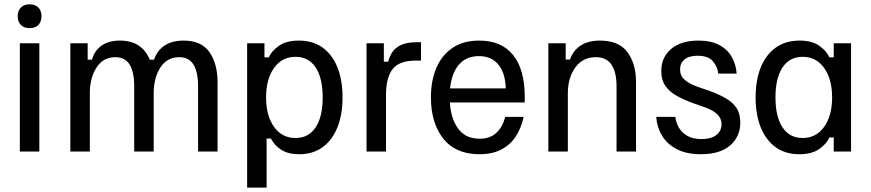

<svg xmlns="http://www.w3.org/2000/svg" viewBox="-20 -700 4023 887"><path d="M161.7 0H71.7V-500H161.7ZM116.7 -570Q90.8 -570 76.2 -585Q61.7 -600 61.7 -625Q61.7 -650 76.2 -665Q90.8 -680 116.7 -680Q143.3 -680 157.5 -665Q171.7 -650 171.7 -625Q171.7 -600 157.5 -585Q143.3 -570 116.7 -570Z M395 0H305V-500H385V-424.2H405Q416.7 -466.7 449.6 -489.6Q482.5 -512.5 533.3 -512.5Q587.5 -512.5 621.7 -488.8Q655.8 -465 671.7 -424.2H691.7Q705.8 -466.7 740.4 -489.6Q775 -512.5 828.3 -512.5Q910.8 -512.5 947.9 -458.8Q985 -405 985 -320.8V0H895V-301.7Q895 -366.7 874.2 -401.2Q853.3 -435.8 807.5 -435.8Q751.7 -435.8 720.8 -387.9Q690 -340 690 -269.2V0H600V-301.7Q600 -366.7 579.2 -401.2Q558.3 -435.8 512.5 -435.8Q456.7 -435.8 425.8 -387.9Q395 -340 395 -269.2Z M1211.7 166.7H1121.7V-500H1201.7V-435H1221.7Q1235 -465 1269.2 -488.8Q1303.3 -512.5 1360.8 -512.5Q1425 -512.5 1470 -480.4Q1515 -448.3 1538.8 -389.2Q1562.5 -330 1562.5 -250Q1562.5 -170.8 1538.8 -111.7Q1515 -52.5 1470.4 -20Q1425.8 12.5 1362.5 12.5Q1311.7 12.5 1280 -7.5Q1248.3 -27.5 1231.7 -60H1211.7ZM1345 -62.5Q1405.8 -62.5 1438.3 -111.7Q1470.8 -160.8 1470.8 -250Q1470.8 -339.2 1438.3 -388.3Q1405.8 -437.5 1345 -437.5Q1282.5 -437.5 1245.8 -385.8Q1209.2 -334.2 1209.2 -250Q1209.2 -165.8 1245.8 -114.2Q1282.5 -62.5 1345 -62.5Z M1763.3 0H1673.3V-500H1753.3V-415H1773.3Q1778.3 -435.8 1790.8 -456.7Q1803.3 -477.5 1830.8 -491.2Q1858.3 -505 1908.3 -505H1925V-420H1900Q1825 -420 1794.2 -381.2Q1763.3 -342.5 1763.3 -260Z M2195 12.5Q2085 12.5 2027.9 -59.6Q1970.8 -131.7 1970.8 -250Q1970.8 -328.3 1996.2 -387.1Q2021.7 -445.8 2071.2 -479.2Q2120.8 -512.5 2194.2 -512.5Q2296.7 -512.5 2350.4 -445.8Q2404.2 -379.2 2404.2 -252.5V-226.7H2058.3Q2062.5 -153.3 2096.2 -106.2Q2130 -59.2 2195.8 -59.2Q2243.3 -59.2 2272.5 -85.8Q2301.7 -112.5 2314.2 -160H2399.2Q2388.3 -109.2 2363.3 -70.4Q2338.3 -31.7 2296.7 -9.6Q2255 12.5 2195 12.5ZM2059.2 -291.7H2316.7Q2314.2 -364.2 2281.7 -402.5Q2249.2 -440.8 2193.3 -440.8Q2134.2 -440.8 2100.4 -401.7Q2066.7 -362.5 2059.2 -291.7Z M2603.3 0H2513.3V-500H2593.3V-425H2613.3Q2627.5 -466.7 2662.5 -489.6Q2697.5 -512.5 2751.7 -512.5Q2839.2 -512.5 2878.8 -458.8Q2918.3 -405 2918.3 -320.8V0H2828.3V-301.7Q2828.3 -366.7 2805 -401.2Q2781.7 -435.8 2732.5 -435.8Q2671.7 -435.8 2637.5 -387.9Q2603.3 -340 2603.3 -269.2Z M3218.3 12.5Q3149.2 12.5 3104.2 -12.1Q3059.2 -36.7 3036.7 -76.2Q3014.2 -115.8 3011.7 -160H3100Q3102.5 -135 3115.8 -111.2Q3129.2 -87.5 3155 -72.5Q3180.8 -57.5 3220.8 -57.5Q3265 -57.5 3289.2 -76.2Q3313.3 -95 3313.3 -125.8Q3313.3 -152.5 3294.6 -171.2Q3275.8 -190 3236.7 -204.2L3177.5 -225Q3137.5 -240 3105.4 -257.9Q3073.3 -275.8 3054.2 -302.9Q3035 -330 3035 -371.7Q3035 -435.8 3080.8 -474.2Q3126.7 -512.5 3206.7 -512.5Q3264.2 -512.5 3302.1 -492.5Q3340 -472.5 3360 -437.9Q3380 -403.3 3383.3 -360H3298.3Q3295 -391.7 3273.3 -417.1Q3251.7 -442.5 3202.5 -442.5Q3163.3 -442.5 3142.5 -425.4Q3121.7 -408.3 3121.7 -379.2Q3121.7 -350.8 3141.7 -332.5Q3161.7 -314.2 3201.7 -299.2L3260.8 -279.2Q3300.8 -264.2 3332.5 -246.2Q3364.2 -228.3 3382.1 -201.7Q3400 -175 3400 -133.3Q3400 -69.2 3353.3 -28.3Q3306.7 12.5 3218.3 12.5Z M3672.5 12.5Q3608.3 12.5 3563.3 -20Q3518.3 -52.5 3494.6 -111.2Q3470.8 -170 3470.8 -250Q3470.8 -330 3494.6 -388.8Q3518.3 -447.5 3563.8 -480Q3609.2 -512.5 3674.2 -512.5Q3730.8 -512.5 3764.6 -488.8Q3798.3 -465 3811.7 -435H3831.7V-500H3911.7V0H3831.7V-65H3811.7Q3798.3 -35 3764.2 -11.2Q3730 12.5 3672.5 12.5ZM3688.3 -62.5Q3750.8 -62.5 3787.5 -114.2Q3824.2 -165.8 3824.2 -250Q3824.2 -334.2 3787.5 -385.8Q3750.8 -437.5 3688.3 -437.5Q3627.5 -437.5 3595 -388.3Q3562.5 -339.2 3562.5 -250Q3562.5 -160.8 3595 -111.7Q3627.5 -62.5 3688.3 -62.5Z"/></svg>

Font: Familjen Grotesk Variable
Style: Regular
Weight: 400
Designer: Anders Wikstroem, Jonas Baeckman, Matilda Gysing, Kristian Moeller
Foundry: Familjen STHLM AB
Version: Version 2.000